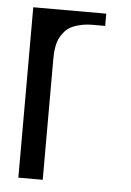

<svg xmlns="http://www.w3.org/2000/svg" viewBox="-46 -619 447 655"><g transform="rotate(5 177.0 -291.5)"><path d="M291.5 -583.5V-541.5H250Q225.1 -541.5 205.1 -536.6Q185.1 -531.7 172.4 -524.4Q159.7 -517.1 150.4 -505.1Q141.1 -493.2 136.2 -482.7Q131.3 -472.2 128.7 -457.5Q126 -442.9 125.5 -433.3Q125 -423.8 125 -410.6V0H41.5V-583.5Z"/></g></svg>

Font: Gputeks
Style: Regular
Weight: 500
Version: Version 0.9